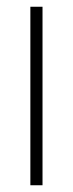

<svg xmlns="http://www.w3.org/2000/svg" viewBox="-20 -549 215 569"><path d="M106 0H70V-529H106Z"/></svg>

Font: Noto Sans Lao ExtraCondensed ExtraLight
Style: Regular
Weight: 200
Width: 2
Designer: Monotype Design Team
Foundry: Monotype Imaging Inc.
Version: Version 2.003; ttfautohint (v1.8.4.7-5d5b)